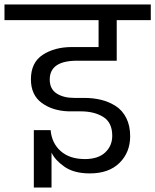

<svg xmlns="http://www.w3.org/2000/svg" viewBox="-56 -760 693 857"><path d="M-36 -670V-740H617V-670H465V-489H288Q166 -489 166 -405Q166 -363 196.5 -343Q227 -323 275 -323H319Q360 -323 395 -314.5Q430 -306 460 -287Q490 -268 507.5 -233.5Q525 -199 525 -152Q525 -80 477.5 -33Q430 14 345 14Q274 14 231.5 -16Q189 -46 174 -79V77H95V-179H170Q175 -121 215 -85.5Q255 -50 323 -50Q382 -50 413.5 -79.5Q445 -109 445 -154Q445 -213 405 -238Q365 -263 304 -263H251Q179 -265 130.5 -300.5Q82 -336 82 -406Q82 -481 135 -515.5Q188 -550 265 -550H384V-670Z"/></svg>

Font: SVN-Poppins
Style: Regular
Weight: 400
Designer: Ninad Kale (Devanagari), Jonny Pinhorn (Latin)
Foundry: Indian Type Foundry
Version: Version 3.002 2017